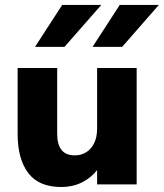

<svg xmlns="http://www.w3.org/2000/svg" viewBox="-20 -751 667 782"><path d="M51.8 -205.6V-474.1H212.9V-205.6Q212.9 -162.6 230.5 -140.4Q248 -118.2 285.2 -118.2Q310.5 -118.2 331.1 -130.9Q351.6 -143.6 363.5 -168Q375.5 -192.4 375.5 -227.1V-474.1H536.6V0H375.5V-58.1Q350.1 -25.9 312.7 -7.6Q275.4 10.7 230 10.7Q138.2 10.7 95 -46.4Q51.8 -103.5 51.8 -205.6ZM467.8 -731H627L477.5 -560.1H356.9ZM233.4 -731H392.6L242.7 -560.1H122.6Z"/></svg>

Font: Glacial Indifference
Style: Bold
Weight: 700
Designer: Alfredo Marco Pradil
Foundry: Alfredo Marco Pradil
Version: Version 1.312